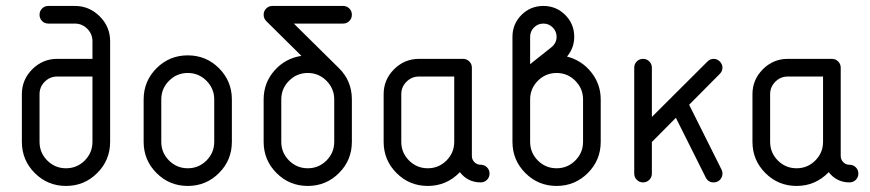

<svg xmlns="http://www.w3.org/2000/svg" viewBox="-20 -608 2899 640"><path d="M141.2 -588.2H229.4Q277.6 -588.2 312.4 -553.5Q347.1 -518.8 347.1 -470.6V-135.3Q347.1 -74.1 304.1 -31.2Q261.2 11.8 200 11.8Q138.8 11.8 95.9 -31.2Q52.9 -74.1 52.9 -135.3V-294.1Q52.9 -342.4 87.6 -377.1Q122.4 -411.8 170.6 -411.8H288.2V-470.6Q288.2 -494.7 270.9 -512.1Q253.5 -529.4 229.4 -529.4H141.2Q128.8 -529.4 120.3 -537.9Q111.8 -546.5 111.8 -558.8Q111.8 -571.2 120.3 -579.7Q128.8 -588.2 141.2 -588.2ZM170.6 -352.9Q146.5 -352.9 129.1 -335.6Q111.8 -318.2 111.8 -294.1V-135.3Q111.8 -98.8 137.6 -72.9Q163.5 -47.1 200 -47.1Q236.5 -47.1 262.4 -72.9Q288.2 -98.8 288.2 -135.3V-352.9Z M752.9 -276.5V-135.3Q752.9 -74.1 710 -31.2Q667.1 11.8 605.9 11.8Q544.7 11.8 501.8 -31.2Q458.8 -74.1 458.8 -135.3V-276.5Q458.8 -337.6 501.8 -380.6Q544.7 -423.5 605.9 -423.5Q667.1 -423.5 710 -380.6Q752.9 -337.6 752.9 -276.5ZM517.6 -276.5V-135.3Q517.6 -98.8 543.5 -72.9Q569.4 -47.1 605.9 -47.1Q642.4 -47.1 668.2 -72.9Q694.1 -98.8 694.1 -135.3V-276.5Q694.1 -312.9 668.2 -338.8Q642.4 -364.7 605.9 -364.7Q569.4 -364.7 543.5 -338.8Q517.6 -312.9 517.6 -276.5Z M888.2 -588.2H1123.5Q1135.9 -588.2 1144.4 -579.7Q1152.9 -571.2 1152.9 -558.8Q1152.9 -546.5 1144.4 -537.9Q1135.9 -529.4 1123.5 -529.4H959.4L1109.4 -381.2Q1152.9 -338.8 1152.9 -276.5V-135.3Q1152.9 -74.1 1110 -31.2Q1067.1 11.8 1005.9 11.8Q944.7 11.8 901.8 -31.2Q858.8 -74.1 858.8 -135.3V-276.5Q858.8 -331.8 894.7 -372.6Q930.6 -413.5 984.7 -421.8L867.6 -537.6Q858.8 -546.5 858.8 -558.8Q858.8 -571.2 867.4 -579.7Q875.9 -588.2 888.2 -588.2ZM917.6 -276.5V-135.3Q917.6 -98.8 943.5 -72.9Q969.4 -47.1 1005.9 -47.1Q1042.4 -47.1 1068.2 -72.9Q1094.1 -98.8 1094.1 -135.3V-276.5Q1094.1 -312.9 1068.2 -338.8Q1042.4 -364.7 1005.9 -364.7Q969.4 -364.7 943.5 -338.8Q917.6 -312.9 917.6 -276.5Z M1376.5 -411.8H1523.5Q1535.9 -411.8 1544.4 -403.2Q1552.9 -394.7 1552.9 -382.4V-88.2Q1552.9 -75.9 1561.5 -67.4Q1570 -58.8 1582.4 -58.8Q1594.7 -58.8 1603.2 -50.3Q1611.8 -41.8 1611.8 -29.4Q1611.8 -17.1 1603.2 -8.5Q1594.7 0 1582.4 0Q1539.4 0 1512.9 -34.1Q1468.8 11.8 1405.9 11.8Q1344.7 11.8 1301.8 -31.2Q1258.8 -74.1 1258.8 -135.3V-294.1Q1258.8 -342.4 1293.5 -377.1Q1328.2 -411.8 1376.5 -411.8ZM1376.5 -352.9Q1352.4 -352.9 1335 -335.6Q1317.6 -318.2 1317.6 -294.1V-135.3Q1317.6 -98.8 1343.5 -72.9Q1369.4 -47.1 1405.9 -47.1Q1442.4 -47.1 1468.2 -72.9Q1494.1 -98.8 1494.1 -135.3V-352.9Z M1894.1 -485.3Q1894.1 -448.2 1870 -419.4Q1918.8 -407.1 1950.6 -367.4Q1982.4 -327.6 1982.4 -276.5V-135.3Q1982.4 -74.1 1939.4 -31.2Q1896.5 11.8 1835.3 11.8Q1774.1 11.8 1731.2 -31.2Q1688.2 -74.1 1688.2 -135.3V-485.3Q1688.2 -528.2 1718.2 -558.2Q1748.2 -588.2 1791.2 -588.2Q1834.1 -588.2 1864.1 -558.2Q1894.1 -528.2 1894.1 -485.3ZM1747.1 -485.3V-394.1L1818.2 -450.6Q1835.3 -464.7 1835.3 -485.3Q1835.3 -503.5 1822.4 -516.5Q1809.4 -529.4 1791.2 -529.4Q1772.9 -529.4 1760 -516.5Q1747.1 -503.5 1747.1 -485.3ZM1747.1 -276.5V-135.3Q1747.1 -98.8 1772.9 -72.9Q1798.8 -47.1 1835.3 -47.1Q1871.8 -47.1 1897.6 -72.9Q1923.5 -98.8 1923.5 -135.3V-276.5Q1923.5 -312.9 1897.6 -338.8Q1871.8 -364.7 1835.3 -364.7Q1798.8 -364.7 1772.9 -338.8Q1747.1 -312.9 1747.1 -276.5Z M2388.2 -29.4Q2388.2 -17.6 2380 -8.8Q2371.8 0 2358.8 0Q2340.6 0 2332.4 -16.5L2232.9 -215.3L2152.9 -134.7V-29.4Q2152.9 -17.1 2144.4 -8.5Q2135.9 0 2123.5 0Q2111.2 0 2102.6 -8.5Q2094.1 -17.1 2094.1 -29.4V-382.4Q2094.1 -394.7 2102.6 -403.2Q2111.2 -411.8 2123.5 -411.8Q2135.9 -411.8 2144.4 -403.2Q2152.9 -394.7 2152.9 -382.4V-218.2L2338.2 -402.9Q2347.1 -411.8 2358.8 -411.8Q2370.6 -411.8 2379.4 -402.9Q2388.2 -394.1 2388.2 -382.4Q2388.2 -370.6 2379.4 -361.8L2277.1 -258.8L2385.3 -42.4Q2388.2 -37.1 2388.2 -29.4Z M2605.9 -411.8H2752.9Q2765.3 -411.8 2773.8 -403.2Q2782.4 -394.7 2782.4 -382.4V-88.2Q2782.4 -75.9 2790.9 -67.4Q2799.4 -58.8 2811.8 -58.8Q2824.1 -58.8 2832.6 -50.3Q2841.2 -41.8 2841.2 -29.4Q2841.2 -17.1 2832.6 -8.5Q2824.1 0 2811.8 0Q2768.8 0 2742.4 -34.1Q2698.2 11.8 2635.3 11.8Q2574.1 11.8 2531.2 -31.2Q2488.2 -74.1 2488.2 -135.3V-294.1Q2488.2 -342.4 2522.9 -377.1Q2557.6 -411.8 2605.9 -411.8ZM2605.9 -352.9Q2581.8 -352.9 2564.4 -335.6Q2547.1 -318.2 2547.1 -294.1V-135.3Q2547.1 -98.8 2572.9 -72.9Q2598.8 -47.1 2635.3 -47.1Q2671.8 -47.1 2697.6 -72.9Q2723.5 -98.8 2723.5 -135.3V-352.9Z"/></svg>

Font: OpenGost Type B TT
Style: Regular
Weight: 400
Version: Version 0.3